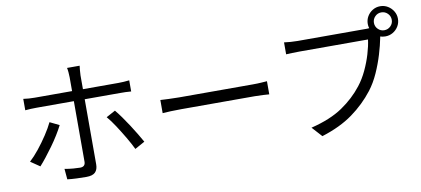

<svg xmlns="http://www.w3.org/2000/svg" viewBox="-76 -1103 3092 1410"><g transform="rotate(-10 1470.0 -398.0)"><path d="M562 -784Q561 -774 558.5 -751.5Q556 -729 556 -713V-610H820Q860 -610 902 -615V-532Q882 -534 860.5 -534.5Q839 -535 821 -535H556V-50Q556 -11 536 9Q516 29 470 29Q439 29 399 27.5Q359 26 328 22L321 -57Q354 -51 385.5 -48.5Q417 -46 436 -46Q475 -46 475 -84V-535H198Q175 -535 153.5 -534Q132 -533 112 -531V-616Q133 -613 153 -611.5Q173 -610 197 -610H475V-713Q475 -729 473 -751Q471 -773 468 -784ZM342 -380Q326 -348 302.5 -310Q279 -272 251.5 -234Q224 -196 197.5 -162.5Q171 -129 150 -106L81 -153Q115 -184 151.5 -229.5Q188 -275 220.5 -324.5Q253 -374 272 -414ZM760 -414Q780 -390 804 -356.5Q828 -323 852 -286Q876 -249 897 -214Q918 -179 933 -152L859 -111Q840 -151 810.5 -201Q781 -251 750 -298.5Q719 -346 692 -377Z M1102 -433Q1125 -432 1162 -430Q1199 -428 1241 -428H1789Q1827 -428 1854 -430Q1881 -432 1897 -433V-335Q1882 -336 1853 -338Q1824 -340 1790 -340H1241Q1200 -340 1162.5 -338.5Q1125 -337 1102 -335Z M2745 -718Q2745 -691 2764.5 -671.5Q2784 -652 2811 -652Q2839 -652 2858.5 -671.5Q2878 -691 2878 -718Q2878 -746 2858.5 -765.5Q2839 -785 2811 -785Q2784 -785 2764.5 -765.5Q2745 -746 2745 -718ZM2699 -718Q2699 -749 2714 -774.5Q2729 -800 2754.5 -815.5Q2780 -831 2811 -831Q2842 -831 2867.5 -815.5Q2893 -800 2908.5 -774.5Q2924 -749 2924 -718Q2924 -687 2908.5 -661.5Q2893 -636 2867.5 -621Q2842 -606 2811 -606Q2791 -606 2773 -612Q2773 -609 2771 -601Q2761 -549 2741 -482.5Q2721 -416 2691.5 -350Q2662 -284 2622 -232Q2554 -144 2460 -76Q2366 -8 2228 35L2160 -40Q2306 -76 2397 -138Q2488 -200 2550 -280Q2586 -326 2613 -383.5Q2640 -441 2657.5 -499.5Q2675 -558 2681 -606H2170Q2140 -606 2115 -605Q2090 -604 2070 -603V-692Q2091 -689 2118 -687Q2145 -685 2170 -685H2672Q2679 -685 2687 -685Q2695 -685 2704 -686Q2699 -703 2699 -718Z"/></g></svg>

Font: Chiron Sans HK TT
Style: Regular
Weight: 400
Designer: Ryoko NISHIZUKA 西塚涼子 (kana, bopomofo & ideographs); Paul D. Hunt (Latin, Greek & Cyrillic); Sandoll Communications 산돌커뮤니
Foundry: Adobe
Version: Version 2.022;hotconv 1.0.109;makeotfexe 2.5.65596